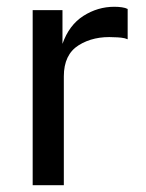

<svg xmlns="http://www.w3.org/2000/svg" viewBox="-20 -547 431 567"><path d="M76.5 0V-517H164.5V-417.5Q184 -473 226.2 -500Q268.5 -527 317.5 -527Q329 -527 339.8 -525.5Q350.5 -524 357 -520.5V-431Q349.5 -434.5 337.8 -435.8Q326 -437 318 -437Q256.5 -441 212.5 -413.5Q168.5 -386 168.5 -321.5V0Z"/></svg>

Font: Public Sans
Style: Regular
Weight: 400
Designer: The Public Sans project authors (U.S. Web Design System). Libre Franklin designed by Pablo Impallari and Rodrigo Fuenzal
Version: Version 1.008; ttfautohint (v1.8.1) -l 8 -r 50 -G 200 -x 14 